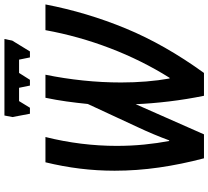

<svg xmlns="http://www.w3.org/2000/svg" viewBox="-57 -882 940 866"><g transform="rotate(-90 413.0 -449.0)"><path d="M333 -784 318 -863 325 -899H670L663 -864L614 -784H587L577 -833H517L486 -784H460L450 -833H390L360 -784ZM132 1Q105 -101 90.5 -201.5Q76 -302 76 -402Q76 -481 85.5 -558.5Q95 -636 114 -714H228Q208 -634 198 -553Q188 -472 188 -393Q188 -328 194 -268.5Q200 -209 210 -156H213Q225 -189 240.5 -226Q256 -263 273 -299L377 -523Q382 -573 388.5 -619.5Q395 -666 405 -714H509Q492 -631 483 -544.5Q474 -458 474 -373Q474 -315 478.5 -259.5Q483 -204 492 -154H495Q574 -280 628.5 -422.5Q683 -565 710 -714H826Q790 -527 717.5 -351.5Q645 -176 517 1H414Q398 -77 388.5 -156.5Q379 -236 376 -307L240 1Z"/></g></svg>

Font: Noto Sans Condensed SemiBold
Style: Italic
Weight: 600
Width: 3
Italic angle: -12°
Designer: Monotype Design Team
Foundry: Monotype Imaging Inc.
Version: Version 2.013; ttfautohint (v1.8.4.7-5d5b)